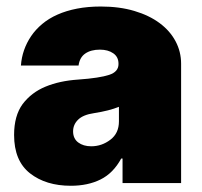

<svg xmlns="http://www.w3.org/2000/svg" viewBox="-20 -573 631 601"><path d="M50.8 -247.2Q78.5 -283.7 122.5 -301.8Q166.5 -320 224.4 -323.9Q258.9 -326.3 283 -330.1Q307.2 -333.8 322.1 -338.8Q350.9 -348.4 350.9 -372.2V-373.6Q350.9 -394.9 334.5 -406.2Q318.2 -417.6 292.6 -417.6Q264.6 -417.6 247 -405.5Q229.4 -393.5 225.9 -367.9H45.5Q49 -417.6 77.4 -459.9Q91.6 -480.8 112.2 -498Q132.8 -515.3 160 -527.3Q187.1 -539.4 221.1 -546Q255 -552.6 295.5 -552.6Q354 -552.6 400.6 -538.7Q447.1 -524.9 479.6 -500.7Q512.1 -476.6 529.5 -443.9Q546.9 -411.2 546.9 -373.6V0H363.6V-76.7H359.4Q334.5 -30.9 294.7 -11.2Q255 8.5 201.7 8.5Q123.6 8.5 73.9 -30.5Q24.1 -69.6 24.1 -150.6Q24.1 -210.6 50.8 -247.2ZM208.8 -161.9Q208.8 -139.2 224.8 -127.1Q240.8 -115.1 265.6 -115.1Q298.7 -115.1 325.6 -135.7Q352.3 -155.9 352.3 -193.2V-238.6Q337.4 -232.6 318 -227.6Q298.7 -222.7 274.1 -218.8Q240.1 -213.8 224.4 -198.3Q208.8 -182.9 208.8 -161.9Z"/></svg>

Font: Inter P Black
Style: Regular
Weight: 900
Designer: Rasmus Andersson
Foundry: rsms
Version: Version 3.018;git-588b23468